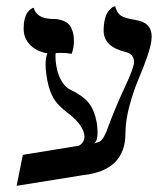

<svg xmlns="http://www.w3.org/2000/svg" viewBox="-20 -581 539 615"><path d="M131.3 -410.2Q97.7 -416 76.7 -437Q55.7 -458 55.7 -489.3Q55.7 -506.8 59.1 -520Q62.5 -533.2 67.1 -539.8Q71.8 -546.4 76.4 -550.3Q81.1 -554.2 84.5 -555.2L87.9 -556.2Q97.2 -522.5 143.6 -520.5Q155.3 -520.5 162.1 -519.8Q168.9 -519 180.7 -515.1Q192.4 -511.2 199.2 -504.4Q206.1 -497.6 211.4 -483.6Q216.8 -469.7 216.8 -449.7Q216.8 -427.7 209.5 -408.7Q192.4 -411.6 175.3 -411.6Q164.1 -411.6 158.2 -411.1Q157.7 -407.7 157.7 -399.4Q157.7 -380.4 163.1 -356.9Q167.5 -337.4 178.7 -319.3Q189.9 -301.3 203.1 -294.9Q232.4 -280.8 251.5 -264.6Q270.5 -248.5 280.3 -222.7Q292.5 -191.4 292.5 -156.7Q292.5 -129.4 281.7 -122.1Q294.4 -124.5 301.3 -128.9Q308.1 -133.3 314.9 -147Q321.8 -160.6 327.4 -176.8Q333 -192.9 348.1 -229.7Q363.3 -266.6 381.8 -306.2Q409.2 -364.3 409.2 -381.8Q409.2 -407.7 383.8 -414.1Q312 -430.7 312 -482.9Q312 -503.4 315.9 -519Q319.8 -534.7 325.2 -542.2Q330.6 -549.8 335.9 -554.4Q341.3 -559.1 345.2 -560.1L349.1 -561Q353.5 -541 366.7 -531.2Q379.4 -522.5 414.1 -517.1Q465.8 -509.3 465.8 -463.9Q465.8 -440.9 452.6 -402.6Q439.5 -364.3 423.8 -327.9Q408.2 -291.5 395 -243.2Q381.8 -194.8 381.8 -153.8Q381.8 -34.7 246.1 -20L33.2 14.2L53.2 -85L232.9 -114.3Q250.5 -125 250.5 -143.1Q250.5 -159.7 237.3 -179Q224.1 -198.2 203.1 -214.4Q173.8 -236.3 159.2 -254.9Q144.5 -273.4 135.7 -305.7Q126 -343.3 126 -376.5Q126 -394 131.3 -410.2Z"/></svg>

Font: Linux Libertine Display G
Style: Regular
Weight: 400
Designer: Philipp H. Poll
Foundry: Philipp H. Poll
Version: Version 5.0.9